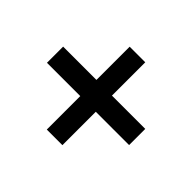

<svg xmlns="http://www.w3.org/2000/svg" viewBox="-118 -723 812 812"><g transform="rotate(-45 288.0 -317.0)"><path d="M240.2 -71.3V-270.5H40.5V-363.8H240.7V-563H337.4V-363.8H536.1V-270.5H336.9V-71.3Z"/></g></svg>

Font: Oxygen
Style: Bold
Weight: 700
Designer: vernon adams
Foundry: Vernon Adams
Version: Version 0.2.3 webfont; ttfautohint (v0.93.3-1d66) -l 8 -r 50